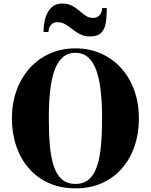

<svg xmlns="http://www.w3.org/2000/svg" viewBox="-20 -1026 828 1056"><path d="M395 10Q313.5 10 248.8 -19Q184 -48 138.8 -100Q93.5 -152 69.5 -222.2Q45.5 -292.5 45.5 -375Q45.5 -457.5 70.8 -527.8Q96 -598 142.2 -650Q188.5 -702 252.8 -731Q317 -760 395 -760Q473 -760 537 -731Q601 -702 647.5 -650Q694 -598 719 -527.8Q744 -457.5 744 -375Q744 -292.5 720 -222.2Q696 -152 650.8 -100Q605.5 -48 541 -19Q476.5 10 395 10ZM395 -14.5Q441 -14.5 469.8 -40Q498.5 -65.5 514 -113Q529.5 -160.5 535.5 -226.8Q541.5 -293 541.5 -375Q541.5 -457 534.2 -523.2Q527 -589.5 510.5 -637Q494 -684.5 465.5 -710Q437 -735.5 395 -735.5Q352.5 -735.5 324 -710Q295.5 -684.5 279 -637Q262.5 -589.5 255.5 -523.2Q248.5 -457 248.5 -375Q248.5 -293 254.2 -226.8Q260 -160.5 275.5 -113Q291 -65.5 320 -40Q349 -14.5 395 -14.5ZM476 -825.5Q444.5 -825.5 421.5 -837.2Q398.5 -849 379.2 -864.5Q360 -880 340.2 -892Q320.5 -904 295 -904Q272.5 -904 259.5 -888.2Q246.5 -872.5 246.5 -850H219.5Q219.5 -892.5 230 -928Q240.5 -963.5 263 -985Q285.5 -1006.5 321 -1006.5Q354 -1006.5 376.2 -994.5Q398.5 -982.5 416.2 -967Q434 -951.5 451.5 -939.5Q469 -927.5 492 -927.5Q515 -927.5 528.2 -943.2Q541.5 -959 541.5 -981.5H567.5Q567.5 -934.5 561.5 -899.2Q555.5 -864 536 -844.8Q516.5 -825.5 476 -825.5Z"/></svg>

Font: Bodoni Moda 9pt ExtraBold
Style: Regular
Weight: 800
Designer: Owen Earl
Foundry: indestructible type
Version: Version 2.005